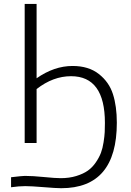

<svg xmlns="http://www.w3.org/2000/svg" viewBox="-20 -738 677 991"><path d="M37.1 176.8Q95.7 169.9 108.4 169.9Q149.4 169.9 207.5 175.8Q265.6 181.6 293 181.6Q337.9 181.6 374 170.4Q410.2 159.2 433.6 142.6Q457 126 474.6 100.1Q492.2 74.2 501 50.8Q509.8 27.3 514.6 -3.9Q519.5 -35.2 520.5 -56.2Q521.5 -77.1 521.5 -103.5Q521.5 -344.7 346.7 -344.7Q253.9 -344.7 168.9 -278.3V0H107.4V-717.8H168.9V-334Q259.8 -397.5 354.5 -397.5Q437.5 -397.5 490.2 -356Q543 -314.5 563 -252Q583 -189.5 583 -104.5Q583 233.4 295.9 233.4Q269.5 233.4 205.1 228Q140.6 222.7 110.4 222.7Q78.1 222.7 37.1 228.5Z"/></svg>

Font: Gothic A1 Light
Style: Regular
Weight: 300
Version: Version 2.50